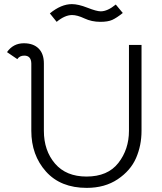

<svg xmlns="http://www.w3.org/2000/svg" viewBox="-20 -903 787 932"><path d="M255 -797 222 -838Q277 -883 329 -883Q360 -883 404.5 -865.5Q449 -848 469 -848Q502 -848 542 -881L576 -840Q546 -816 525 -806.5Q504 -797 467 -797Q425 -797 390 -813.5Q355 -830 330 -830Q295 -830 255 -797ZM64 -616 14 -650Q44 -693 96 -693Q142 -693 167.5 -667.5Q193 -642 193 -595V-268Q193 -172 247 -109Q301 -46 400 -46Q503 -46 554.5 -112Q606 -178 606 -268V-685H667V-268Q667 -197 640.5 -136Q614 -75 551.5 -33Q489 9 401 9Q274 9 203 -70.5Q132 -150 132 -268V-595Q131 -633 98 -633Q75 -633 64 -616Z"/></svg>

Font: Bellota
Style: Regular
Weight: 400
Designer: Kemie Guaida
Foundry: Kemie Guaida
Version: Version 1.000;PS 002.000;hotconv 1.0.70;makeotf.lib2.5.58329